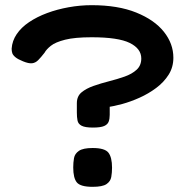

<svg xmlns="http://www.w3.org/2000/svg" viewBox="-20 -719 715 742"><path d="M339 -226Q309 -226 295.5 -233Q282 -240 279.5 -253.5Q277 -267 277 -284V-320Q277 -347 295 -362Q313 -377 341.5 -387Q370 -397 401.5 -405Q433 -413 461.5 -423Q490 -433 508 -449.5Q526 -466 526 -493Q526 -531 481.5 -553Q437 -575 334 -575Q269 -575 231.5 -565.5Q194 -556 176.5 -542Q159 -528 152 -515Q138 -497 127.5 -486.5Q117 -476 104 -474.5Q91 -473 69 -482Q49 -490 39.5 -498Q30 -506 27.5 -513.5Q25 -521 25 -531Q27 -561 44.5 -587Q62 -613 92.5 -633.5Q123 -654 162 -668.5Q201 -683 245.5 -691Q290 -699 334 -699Q436 -699 506.5 -670.5Q577 -642 613.5 -596Q650 -550 650 -496Q650 -459 631.5 -430Q613 -401 583.5 -379Q554 -357 519.5 -341.5Q485 -326 452 -317Q419 -308 394 -305L404 -317V-275Q404 -260 400 -249Q396 -238 382.5 -232Q369 -226 339 -226ZM338 3Q291 3 277 -14Q263 -31 263 -72Q263 -91 266 -108Q269 -125 285 -136Q301 -147 338 -147Q385 -147 399 -129Q413 -111 413 -71Q413 -52 410 -35Q407 -18 391.5 -7.5Q376 3 338 3Z"/></svg>

Font: Fredoka Expanded SemiBold
Style: Regular
Weight: 600
Width: 7
Designer: Ben Nathan
Foundry: Milena B. Brandão, Ben Nathan
Version: Version 2.001